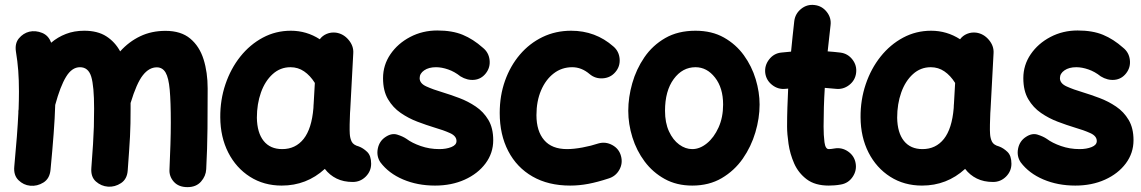

<svg xmlns="http://www.w3.org/2000/svg" viewBox="-20 -688 4642 781"><path d="M38.1 -10.7Q50.8 -144.5 54.7 -229Q54.2 -236.3 55.7 -243.7Q57.1 -282.7 57.1 -315.9Q57.1 -362.3 54.2 -400.6Q51.3 -439 44.9 -477.5Q39.6 -511.2 56.9 -532Q74.2 -552.7 99.1 -559.1Q125 -564.9 151.4 -554.2Q177.7 -543.5 188 -514.2Q214.8 -537.1 248.3 -550Q281.7 -563 322.8 -563Q377 -563 412.4 -540.3Q447.8 -517.6 468.8 -479Q504.4 -518.6 550.3 -540.5Q596.2 -562.5 653.3 -562.5Q716.3 -562.5 753.9 -531Q791.5 -499.5 808.1 -446.5Q824.7 -393.6 824.7 -328.1Q824.7 -249.5 824 -165.8Q823.2 -82 818.8 0.5Q817.4 28.3 797.6 50.8Q777.8 73.2 742.7 73.2Q706.5 73.2 687 51.3Q667.5 29.3 669.4 1Q671.9 -53.2 673.3 -100.6Q674.8 -147.9 674.8 -189.9Q674.8 -273.4 670.4 -322.5Q666 -371.6 653.6 -392.8Q641.1 -414.1 617.7 -414.1Q586.4 -414.1 561 -381.8Q535.6 -349.6 511.2 -269Q511.2 -257.8 511.2 -246.1Q511.2 -212.4 510.7 -185.8Q510.3 -159.2 508.8 -132.6Q507.3 -106 505.1 -73Q502.9 -40 499.5 5.4Q497.1 40.5 472.2 56.9Q447.3 73.2 419.4 71.3Q391.6 69.3 370.1 50.3Q348.6 31.2 351.6 -5.4Q356 -63.5 358.4 -101.3Q360.8 -139.2 361.8 -171.9Q362.8 -204.6 362.8 -246.1Q362.8 -337.9 351.1 -376.2Q339.4 -414.6 305.2 -414.6Q272.5 -414.6 248.8 -375.7Q225.1 -336.9 204.6 -261.2Q203.1 -208.5 198.2 -144Q193.4 -79.6 185.5 2.9Q182.1 38.6 156.7 54.4Q131.3 70.3 102.5 67.4Q75.7 64.9 55.2 44.9Q34.7 24.9 38.1 -10.7Z M1415 52.2Q1377.4 52.2 1349.1 38.3Q1320.8 24.4 1301.3 -1Q1227.1 66.9 1126 66.9Q1053.2 66.9 996.8 31Q940.4 -4.9 908.4 -67.6Q876.5 -130.4 876 -210.9Q875.5 -281.7 897 -345.2Q918.5 -408.7 957.5 -457.8Q996.6 -506.8 1049.1 -534.9Q1101.6 -563 1163.1 -563Q1227.1 -563 1280.8 -528.3Q1291.5 -543 1309.1 -550.3Q1326.7 -557.6 1346.7 -555.2Q1377 -550.8 1397.9 -525.9Q1418.9 -501 1417 -471.7L1404.8 -243.2Q1404.3 -235.8 1403.8 -228.5Q1402.8 -207.5 1402.3 -181.9Q1401.9 -156.2 1402.8 -143.6Q1403.8 -125.5 1410.6 -111.8Q1417.5 -98.1 1439.5 -92.3Q1457 -85.9 1473.4 -70.3Q1489.7 -54.7 1489.7 -22Q1489.7 8.3 1467.8 30.3Q1445.8 52.2 1415 52.2ZM1127.9 -81.5Q1182.1 -81.5 1215.1 -123Q1248 -164.6 1254.9 -248.5Q1254.9 -254.9 1255.4 -260.3Q1255.4 -263.2 1255.9 -266.1L1260.7 -350.6Q1241.7 -380.9 1217 -397.7Q1192.4 -414.6 1161.6 -414.6Q1120.1 -414.6 1089.1 -386.5Q1058.1 -358.4 1041.5 -311.8Q1024.9 -265.1 1024.9 -209Q1025.9 -147.9 1052.5 -114.7Q1079.1 -81.5 1127.9 -81.5Z M1956.5 -390.1Q1938 -366.2 1909.4 -363.3Q1880.9 -360.4 1853 -377.4Q1829.1 -396.5 1803 -405.5Q1776.9 -414.6 1753.4 -414.6Q1724.1 -414.6 1705.6 -401.9Q1687 -389.2 1687 -370.1Q1687 -348.6 1714.6 -336.2Q1742.2 -323.7 1780.3 -312.5Q1812.5 -302.7 1848.1 -289.3Q1883.8 -275.9 1915.3 -254.6Q1946.8 -233.4 1966.6 -200.2Q1986.3 -167 1986.3 -117.7Q1986.3 -65.4 1955.1 -23.4Q1923.8 18.6 1870.4 42.7Q1816.9 66.9 1749.5 66.9Q1678.2 66.9 1619.6 42Q1561 17.1 1527.3 -27.8Q1510.7 -52.7 1516.8 -83.5Q1522.9 -114.3 1548.3 -130.9Q1573.2 -147.5 1595.9 -140.4Q1618.7 -133.3 1633.8 -123Q1655.8 -106.4 1691.4 -94Q1727.1 -81.5 1767.1 -81.5Q1794.9 -81.5 1815.9 -89.8Q1836.9 -98.1 1836.9 -114.3Q1836.9 -134.8 1810.3 -146.7Q1783.7 -158.7 1746.6 -169.4Q1714.4 -179.2 1678.2 -192.9Q1642.1 -206.5 1610.1 -228.5Q1578.1 -250.5 1558.1 -284.7Q1538.1 -318.8 1538.1 -370.1Q1538.1 -423.3 1568.1 -467.3Q1598.1 -511.2 1648.4 -537.6Q1698.7 -564 1758.8 -564Q1819.8 -564 1862.3 -546.4Q1904.8 -528.8 1943.8 -494.1Q1967.8 -475.1 1971.4 -444.6Q1975.1 -414.1 1956.5 -390.1Z M2482.9 -394.5Q2463.4 -371.6 2432.4 -369.4Q2401.4 -367.2 2378.4 -386.7Q2345.7 -414.6 2307.6 -414.6Q2265.1 -414.6 2232.4 -389.4Q2199.7 -364.3 2180.9 -320.3Q2162.1 -276.4 2162.1 -219.7Q2162.1 -154.8 2193.4 -118.2Q2224.6 -81.5 2286.6 -81.5Q2314 -81.5 2349.4 -88.1Q2384.8 -94.7 2414.1 -104.5Q2443.4 -112.8 2470.7 -97.9Q2498 -83 2505.9 -53.7Q2514.2 -23.9 2499.3 2.7Q2484.4 29.3 2455.1 38.1Q2410.6 52.7 2373.5 59.8Q2336.4 66.9 2299.3 66.9Q2210.4 66.9 2146.2 30Q2082 -6.8 2047.4 -73.5Q2012.7 -140.1 2012.7 -228.5Q2012.7 -298.8 2034.2 -359.4Q2055.7 -419.9 2094.7 -465.8Q2133.8 -511.7 2187 -537.4Q2240.2 -563 2303.2 -563Q2402.3 -563 2475.1 -499Q2498 -479.5 2500.5 -448.5Q2502.9 -417.5 2482.9 -394.5Z M2809.1 -563Q2875.5 -563 2924.6 -535.4Q2973.6 -507.8 3005.9 -463.1Q3038.1 -418.5 3054 -365.7Q3069.8 -313 3069.8 -262.7Q3069.8 -207.5 3052.7 -149.7Q3035.6 -91.8 3001.5 -42.7Q2967.3 6.3 2915.8 36.6Q2864.3 66.9 2795.9 66.9Q2732.4 66.9 2683.8 40Q2635.3 13.2 2602.3 -31Q2569.3 -75.2 2552.5 -129.2Q2535.6 -183.1 2535.6 -237.3Q2535.6 -292 2551.8 -349.1Q2567.9 -406.2 2601.1 -454.8Q2634.3 -503.4 2686 -533.2Q2737.8 -563 2809.1 -563ZM2809.1 -414.6Q2755.9 -414.6 2720.5 -366.5Q2685.1 -318.4 2685.1 -237.3Q2685.1 -188.5 2701.2 -153.6Q2717.3 -118.7 2742.7 -100.1Q2768.1 -81.5 2795.9 -81.5Q2826.7 -81.5 2855.5 -105Q2884.3 -128.4 2902.8 -169.4Q2921.4 -210.4 2921.4 -262.7Q2921.4 -330.6 2888.4 -372.6Q2855.5 -414.6 2809.1 -414.6Z M3462.4 -391.1Q3458.5 -360.8 3434.1 -342Q3409.7 -323.2 3379.4 -326.7Q3357.9 -329.1 3335 -330.6Q3332.5 -291.5 3331.3 -252.2Q3330.1 -212.9 3330.1 -173.3Q3330.1 -137.7 3333.7 -109.6Q3337.4 -81.5 3351.1 -81.5Q3360.4 -81.5 3374 -84Q3404.3 -89.4 3429.7 -71.8Q3455.1 -54.2 3460.4 -24.4Q3465.8 5.4 3448.5 31.2Q3431.2 57.1 3400.9 62.5Q3387.7 64.9 3375.2 65.9Q3362.8 66.9 3351.1 66.9Q3295.4 66.9 3261.5 41.3Q3227.5 15.6 3210.4 -23.2Q3193.4 -62 3187.5 -102.8Q3181.6 -143.6 3181.6 -173.3Q3181.6 -212.4 3182.9 -251Q3184.1 -289.6 3186 -327.6Q3181.2 -327.1 3175.8 -326.7Q3145.5 -323.2 3121.1 -342.3Q3096.7 -361.3 3092.8 -391.1Q3089.4 -421.4 3108.4 -446Q3127.4 -470.7 3157.2 -474.1Q3177.2 -476.6 3197.8 -478Q3200.7 -509.3 3204.1 -540.5Q3207.5 -571.8 3210.9 -602.5Q3214.8 -632.8 3239 -652.1Q3263.2 -671.4 3293.5 -667.5Q3323.7 -664.1 3343 -639.6Q3362.3 -615.2 3358.4 -585Q3355.5 -558.1 3352.5 -531.7Q3349.6 -505.4 3346.7 -479Q3373.5 -477.1 3398.4 -474.1Q3428.7 -470.2 3447.5 -445.8Q3466.3 -421.4 3462.4 -391.1Z M4019.5 52.2Q3981.9 52.2 3953.6 38.3Q3925.3 24.4 3905.8 -1Q3831.5 66.9 3730.5 66.9Q3657.7 66.9 3601.3 31Q3544.9 -4.9 3512.9 -67.6Q3481 -130.4 3480.5 -210.9Q3480 -281.7 3501.5 -345.2Q3522.9 -408.7 3562 -457.8Q3601.1 -506.8 3653.6 -534.9Q3706.1 -563 3767.6 -563Q3831.5 -563 3885.3 -528.3Q3896 -543 3913.6 -550.3Q3931.2 -557.6 3951.2 -555.2Q3981.4 -550.8 4002.4 -525.9Q4023.4 -501 4021.5 -471.7L4009.3 -243.2Q4008.8 -235.8 4008.3 -228.5Q4007.3 -207.5 4006.8 -181.9Q4006.3 -156.2 4007.3 -143.6Q4008.3 -125.5 4015.1 -111.8Q4022 -98.1 4043.9 -92.3Q4061.5 -85.9 4077.9 -70.3Q4094.2 -54.7 4094.2 -22Q4094.2 8.3 4072.3 30.3Q4050.3 52.2 4019.5 52.2ZM3732.4 -81.5Q3786.6 -81.5 3819.6 -123Q3852.5 -164.6 3859.4 -248.5Q3859.4 -254.9 3859.9 -260.3Q3859.9 -263.2 3860.4 -266.1L3865.2 -350.6Q3846.2 -380.9 3821.5 -397.7Q3796.9 -414.6 3766.1 -414.6Q3724.6 -414.6 3693.6 -386.5Q3662.6 -358.4 3646 -311.8Q3629.4 -265.1 3629.4 -209Q3630.4 -147.9 3657 -114.7Q3683.6 -81.5 3732.4 -81.5Z M4561 -390.1Q4542.5 -366.2 4513.9 -363.3Q4485.4 -360.4 4457.5 -377.4Q4433.6 -396.5 4407.5 -405.5Q4381.3 -414.6 4357.9 -414.6Q4328.6 -414.6 4310.1 -401.9Q4291.5 -389.2 4291.5 -370.1Q4291.5 -348.6 4319.1 -336.2Q4346.7 -323.7 4384.8 -312.5Q4417 -302.7 4452.6 -289.3Q4488.3 -275.9 4519.8 -254.6Q4551.3 -233.4 4571 -200.2Q4590.8 -167 4590.8 -117.7Q4590.8 -65.4 4559.6 -23.4Q4528.3 18.6 4474.9 42.7Q4421.4 66.9 4354 66.9Q4282.7 66.9 4224.1 42Q4165.5 17.1 4131.8 -27.8Q4115.2 -52.7 4121.3 -83.5Q4127.4 -114.3 4152.8 -130.9Q4177.7 -147.5 4200.4 -140.4Q4223.1 -133.3 4238.3 -123Q4260.3 -106.4 4295.9 -94Q4331.5 -81.5 4371.6 -81.5Q4399.4 -81.5 4420.4 -89.8Q4441.4 -98.1 4441.4 -114.3Q4441.4 -134.8 4414.8 -146.7Q4388.2 -158.7 4351.1 -169.4Q4318.8 -179.2 4282.7 -192.9Q4246.6 -206.5 4214.6 -228.5Q4182.6 -250.5 4162.6 -284.7Q4142.6 -318.8 4142.6 -370.1Q4142.6 -423.3 4172.6 -467.3Q4202.6 -511.2 4252.9 -537.6Q4303.2 -564 4363.3 -564Q4424.3 -564 4466.8 -546.4Q4509.3 -528.8 4548.3 -494.1Q4572.3 -475.1 4575.9 -444.6Q4579.6 -414.1 4561 -390.1Z"/></svg>

Font: Mikhak-FD ExtraBold
Style: Regular
Weight: 800
Designer: Amin Abedi
Version: Version 3.2